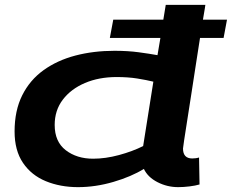

<svg xmlns="http://www.w3.org/2000/svg" viewBox="-20 -760 954 790"><path d="M713 10Q668 10 628 -10.5Q588 -31 572 -65Q520 -33 446.5 -11.5Q373 10 301 10Q228 10 168.5 -14.5Q109 -39 74.5 -90Q40 -141 40 -219Q40 -305 71.5 -368Q103 -431 159.5 -471.5Q216 -512 290.5 -531.5Q365 -551 451 -551Q506 -551 550.5 -545Q595 -539 628 -533L640 -604H432L446 -679H652L662 -740H825Q825 -740 822.5 -723.5Q820 -707 815 -679H914L900 -604H803Q795 -552 785.5 -491.5Q776 -431 767 -371.5Q758 -312 750 -262.5Q742 -213 737.5 -182Q733 -151 733 -149Q733 -108 771 -108Q778 -108 785.5 -109Q793 -110 799 -112L801 -1Q784 4 759.5 7Q735 10 713 10ZM363 -107Q414 -107 469.5 -122Q525 -137 569 -159L611 -424Q582 -431 544.5 -437Q507 -443 460 -443Q387 -443 329.5 -418.5Q272 -394 238.5 -350Q205 -306 205 -246Q205 -177 250.5 -142Q296 -107 363 -107Z"/></svg>

Font: Georama Extra Expanded SemiBold
Style: Italic
Weight: 600
Width: 8
Italic angle: -9°
Designer: Jean-Baptiste Levee
Foundry: Production Type
Version: Version 1.000